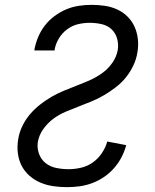

<svg xmlns="http://www.w3.org/2000/svg" viewBox="-20 -763 640 791"><path d="M256 8Q227 8 199.5 4Q172 0 147 -10.5Q122 -21 101.5 -39Q81 -57 69 -80.5Q57 -104 53.5 -132Q50 -160 55 -189Q59 -216 71.5 -242.5Q84 -269 103 -291.5Q122 -314 145 -332Q168 -350 193 -364.5Q218 -379 245 -390Q272 -401 299 -411.5Q326 -422 352 -433.5Q378 -445 402 -462.5Q426 -480 443 -504.5Q460 -529 465 -556Q469 -581 462.5 -604Q456 -627 439.5 -642.5Q423 -658 399 -663.5Q375 -669 350 -669Q326 -669 302 -663.5Q278 -658 257 -642.5Q236 -627 222.5 -604.5Q209 -582 205 -558V-555H122V-560Q127 -586 137.5 -611Q148 -636 165 -658Q182 -680 205 -697Q228 -714 253 -724.5Q278 -735 304.5 -739Q331 -743 357 -743Q385 -743 412 -739Q439 -735 463 -724Q487 -713 505.5 -694.5Q524 -676 534.5 -652.5Q545 -629 548 -601.5Q551 -574 546 -547Q542 -520 529.5 -493.5Q517 -467 499 -444.5Q481 -422 457 -403.5Q433 -385 408 -370.5Q383 -356 356.5 -345Q330 -334 303.5 -324Q277 -314 250 -302.5Q223 -291 199.5 -273.5Q176 -256 158.5 -231.5Q141 -207 136 -179Q132 -154 140.5 -130Q149 -106 168 -91Q187 -76 212 -71Q237 -66 263 -66Q288 -66 314 -72Q340 -78 362 -93.5Q384 -109 399.5 -132Q415 -155 422 -180L500 -165Q493 -139 480.5 -115Q468 -91 449.5 -70Q431 -49 408 -33.5Q385 -18 359.5 -8.5Q334 1 308 4.5Q282 8 256 8Z"/></svg>

Font: Iosevka Extended
Style: Italic
Weight: 400
Width: 7
Italic angle: -9°
Monospace: yes
Designer: Belleve Invis
Foundry: Belleve Invis
Version: Version 32.5.0; ttfautohint (v1.8.4)